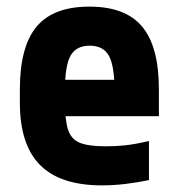

<svg xmlns="http://www.w3.org/2000/svg" viewBox="-20 -550 540 580"><path d="M288 10Q162 10 101 -51.5Q40 -113 40 -240V-280Q40 -409 90.5 -469.5Q141 -530 250 -530Q359 -530 409.5 -469.5Q460 -409 460 -280V-199H108V-309H350L326 -274Q326 -351 309 -381.5Q292 -412 251 -412Q210 -412 193 -381.5Q176 -351 176 -274V-246Q176 -188 185.5 -158.5Q195 -129 221.5 -118.5Q248 -108 300 -108Q329 -108 358 -111Q387 -114 430 -124V-6Q397 1 360 5.5Q323 10 288 10Z"/></svg>

Font: M PLUS 1 Code
Style: Bold
Weight: 700
Designer: Coji Morishita
Foundry: UNDERFOREST DESIGN
Version: Version 1.002